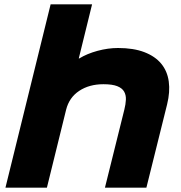

<svg xmlns="http://www.w3.org/2000/svg" viewBox="-20 -860 830 880"><path d="M746 -382 651 0H461L550 -358Q556 -382 557 -403Q558 -424 549 -440Q540 -456 517.5 -465Q495 -474 454 -474Q389 -474 343 -443.5Q297 -413 283 -357L195 0H5L212 -840H402L341 -592H343Q379 -614 427 -627Q475 -640 521 -640Q592 -640 641.5 -621Q691 -602 719 -568Q747 -534 753.5 -486.5Q760 -439 746 -382Z"/></svg>

Font: TypoPRO Sinkin Sans
Style: 800 Black Italic
Weight: 900
Italic angle: -112°
Designer: Keith Bates
Foundry: K-Type
Version: Sinkin Sans (version 1.0)  by Keith Bates   •   © 2014   www